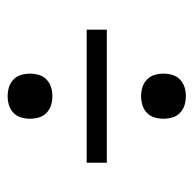

<svg xmlns="http://www.w3.org/2000/svg" viewBox="-22 -598 518 515"><g transform="rotate(-90 237.5 -340.0)"><path d="M238 -459Q225 -459 213.5 -462.5Q202 -466 193 -474.5Q184 -483 180.5 -495Q177 -507 177 -519Q177 -531 180.5 -543Q184 -555 193 -563.5Q202 -572 213.5 -575.5Q225 -579 238 -579Q250 -579 261.5 -575.5Q273 -572 282 -563.5Q291 -555 294.5 -543Q298 -531 298 -519Q298 -507 294.5 -495Q291 -483 282 -474.5Q273 -466 261.5 -462.5Q250 -459 238 -459ZM416 -313H59V-367H416ZM238 -101Q225 -101 213.5 -104.5Q202 -108 193 -116.5Q184 -125 180.5 -137Q177 -149 177 -161Q177 -173 180.5 -185Q184 -197 193 -205.5Q202 -214 213.5 -217.5Q225 -221 238 -221Q250 -221 261.5 -217.5Q273 -214 282 -205.5Q291 -197 294.5 -185Q298 -173 298 -161Q298 -149 294.5 -137Q291 -125 282 -116.5Q273 -108 261.5 -104.5Q250 -101 238 -101Z"/></g></svg>

Font: Iosevka QP Light
Style: Regular
Weight: 300
Designer: Belleve Invis
Foundry: Belleve Invis
Version: Version 20.0.0; ttfautohint (v1.8.4)